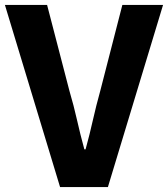

<svg xmlns="http://www.w3.org/2000/svg" viewBox="-27 -763 685 783"><path d="M218 0 -7 -743H165L256 -393Q274 -332 287 -274Q300 -216 317 -154H322Q339 -216 352 -274Q365 -332 382 -393L472 -743H638L413 0Z"/></svg>

Font: Noto Sans SC ExtraBold
Style: Regular
Weight: 800
Designer: Ryoko NISHIZUKA 西塚涼子 (kana, bopomofo & ideographs); Paul D. Hunt (Latin, Greek & Cyrillic); Sandoll Communications 산돌커뮤니
Foundry: Adobe
Version: Version 2.004-H2;hotconv 1.0.118;makeotfexe 2.5.65603